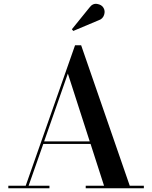

<svg xmlns="http://www.w3.org/2000/svg" viewBox="-20 -1007 814 1027"><path d="M507.5 -898.5 372 -841.5 364.5 -850.5 458 -966Q475.5 -990 499.5 -986Q523.5 -982 533 -966Q544 -949 536.8 -927.2Q529.5 -905.5 507.5 -898.5ZM24.5 -13.5H117.5L381.5 -765H414L674 -13.5H749.5V0H438.5V-13.5H536.5L464.5 -237H211.5L133 -13.5H244.5V0H24.5ZM343 -613.5 216 -250.5H460Z"/></svg>

Font: Bodoni* 16 Medium
Style: Regular
Weight: 500
Version: Version 2.2